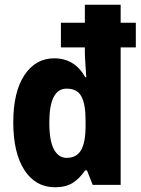

<svg xmlns="http://www.w3.org/2000/svg" viewBox="-20 -780 596 810"><path d="M212 10Q130 10 83 -62.5Q36 -135 36 -264Q36 -392 83 -463Q130 -534 209 -534Q295 -534 340 -454H344Q342 -486 340 -514Q338 -542 338 -560V-580H237V-684H338V-760H489V-684H553V-580H489V0H371L347 -61H339Q315 -26 286 -8Q257 10 212 10ZM261 -114Q303 -114 322 -146.5Q341 -179 341 -249V-273Q341 -340 323.5 -373Q306 -406 261 -406Q188 -406 188 -263Q188 -186 207.5 -150Q227 -114 261 -114Z"/></svg>

Font: Noto Sans Kannada Condensed ExtraBold
Style: Regular
Weight: 800
Width: 3
Designer: Jelle Bosma - Monotype Design Team
Foundry: Monotype Imaging Inc.
Version: Version 2.005; ttfautohint (v1.8.4.7-5d5b)